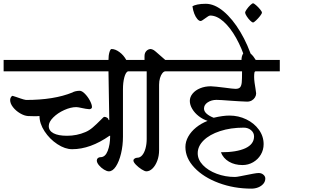

<svg xmlns="http://www.w3.org/2000/svg" viewBox="-20 -981 1972 1165"><path d="M638.2 -617.2Q638.2 -644.5 644 -664.1Q649.9 -683.6 656.7 -683.6Q679.7 -683.6 705.1 -664.8Q730.5 -646 746.1 -617.2H828.6V-548.3H756.3Q742.7 -542.5 734.4 -511.7Q726.1 -481 726.1 -439V-151.9Q726.1 -98.1 714.4 -49.3Q702.6 -0.5 683.1 29.1Q663.6 58.6 640.6 58.6Q628.4 58.6 610.8 47.9Q593.3 37.1 580.3 21.5Q567.4 5.9 567.4 -7.3Q567.4 -16.1 573.7 -21.7Q580.1 -27.3 589.8 -27.3Q618.7 -27.3 633.5 -65.4Q648.4 -103.5 648.4 -157.2H644.5Q527.8 -75.7 418 -75.7Q374.5 -75.7 327.9 -106.4Q281.2 -137.2 250.5 -184.1Q219.7 -231 219.7 -276.9H216.3Q213.4 -275.9 187.5 -275.9L149.9 -276.9Q127.4 -278.3 101.8 -293.5Q76.2 -308.6 58.8 -330.8Q41.5 -353 41.5 -374.5Q41.5 -383.3 46.4 -391.4Q51.3 -399.4 56.6 -399.4Q58.6 -399.4 78.1 -392.6Q81.5 -391.6 103 -384Q124.5 -376.5 137.7 -374.5Q308.1 -374.5 419.4 -419.9Q426.8 -424.8 439.7 -427.5Q452.6 -430.2 463.4 -430.2Q477.1 -430.2 494.9 -412.4Q512.7 -394.5 525.4 -370.6Q538.1 -346.7 538.1 -331.1Q538.1 -325.2 533 -321.8Q527.8 -318.4 521.5 -318.4Q514.6 -318.4 500.2 -321Q485.8 -323.7 481 -324.7Q452.6 -331.1 442.9 -331.1Q409.2 -331.1 369.6 -313.2Q330.1 -295.4 303 -268.3Q275.9 -241.2 275.9 -216.3Q275.9 -187.5 304.7 -172.4Q333.5 -157.2 386.7 -157.2Q446.3 -157.2 498.5 -179.7Q521 -189 543.2 -208Q565.4 -227.1 590.3 -252.4Q608.9 -272 612.3 -272Q622.1 -272 629.9 -266.8Q637.7 -261.7 639.2 -252.4H643.1Q642.6 -302.7 640.6 -400.9Q638.7 -499.5 638.2 -548.3H2V-617.2Z M856.9 -617.2V-640.6Q856.9 -660.2 868.4 -671.9Q879.9 -683.6 895.5 -683.6Q897 -683.1 904.8 -680.9Q912.6 -678.7 925.3 -667.5L982.9 -617.2H1055.2V-548.3H984.4Q974.6 -548.3 965.6 -537.4Q956.5 -526.4 950.9 -507.6Q945.3 -488.8 945.3 -466.3V-69.3Q945.3 -35.2 934.3 -5.6Q923.3 23.9 905.5 41.3Q887.7 58.6 868.2 58.6Q857.9 58.6 838.9 46.4Q819.8 34.2 804.7 18.6Q789.6 2.9 789.6 -6.8Q789.6 -14.2 796.9 -19Q804.2 -23.9 812.5 -23.9Q830.1 -23.9 843 -39.3Q856 -54.7 863 -80.8Q870.1 -106.9 870.1 -138.2V-548.3H813.5V-617.2Z M1445.3 -617.2Q1445.3 -638.2 1454.1 -654.1Q1462.9 -669.9 1475.1 -669.9Q1485.4 -669.9 1502.2 -654.5Q1519 -639.2 1531.7 -617.2H1677.7V-548.3H1531.7Q1525.4 -548.3 1523.7 -540Q1522 -531.7 1522 -513.7Q1522 -498.5 1524.7 -479Q1527.3 -459.5 1530.3 -442.9Q1534.2 -417.5 1534.2 -414.6Q1534.2 -401.9 1527.3 -390.4Q1520.5 -378.9 1508.1 -371.6Q1495.6 -364.3 1479 -364.3Q1466.3 -364.3 1431.6 -366.5Q1397 -368.7 1383.3 -369.6Q1314.5 -375 1293.9 -375Q1263.2 -375 1240.5 -360.1Q1217.8 -345.2 1217.8 -322.3Q1217.8 -305.2 1234.1 -290.8Q1250.5 -276.4 1276.4 -266.6H1276.9Q1332.5 -279.8 1372.1 -279.8Q1426.8 -279.8 1474.4 -256.8Q1522 -233.9 1550.8 -194.1Q1579.6 -154.3 1579.6 -106.4Q1579.6 -71.8 1562.5 -42.7Q1545.4 -13.7 1515.9 3.4Q1486.3 20.5 1451.7 20.5Q1404.3 20.5 1369.4 0Q1334.5 -20.5 1320.3 -57.1Q1416 -57.1 1468.8 -81.5Q1521.5 -106 1521.5 -153.3Q1521.5 -175.8 1503.2 -191.2Q1484.9 -206.5 1459 -206.5Q1378.9 -206.5 1315.2 -185.5Q1251.5 -164.6 1215.6 -129.2Q1179.7 -93.8 1179.7 -51.3Q1179.7 -12.2 1211.2 20.8Q1242.7 53.7 1294.7 73.2Q1346.7 92.8 1405.8 92.8Q1415.5 92.8 1439.9 87.9Q1464.4 83 1469.7 82Q1492.7 77.1 1515.9 73Q1539.1 68.8 1549.8 68.8Q1566.4 68.8 1578.1 78.9Q1589.8 88.9 1589.8 102.1Q1589.8 120.1 1578.1 134Q1566.4 147.9 1547.1 155.8Q1527.8 163.6 1505.9 163.6Q1399.9 163.6 1307.4 129.2Q1214.8 94.7 1159.9 36.6Q1105 -21.5 1105 -88.9Q1105 -121.6 1122.3 -152.3Q1139.6 -183.1 1170.2 -207.8Q1200.7 -232.4 1239.7 -247.6Q1210.9 -256.8 1186 -276.1Q1161.1 -295.4 1146.5 -320.1Q1131.8 -344.7 1131.8 -368.7Q1131.8 -392.6 1148.7 -413.1Q1165.5 -433.6 1194.8 -445.6Q1224.1 -457.5 1259.3 -457.5Q1270.5 -457.5 1294.2 -454.8Q1317.9 -452.1 1341.8 -449.2Q1395 -441.9 1409.2 -441.9Q1428.7 -441.9 1436.8 -451.2Q1444.8 -460.4 1446.8 -480.5Q1448.7 -500.5 1448.7 -548.3H1025.9V-617.2Z M1569.3 -904.8Q1569.3 -898.4 1558.1 -884Q1546.9 -869.6 1533.7 -857.2Q1520.5 -844.7 1515.6 -844.7Q1509.3 -844.7 1497.6 -856.4Q1485.8 -868.2 1476.6 -882.8Q1467.3 -897.5 1467.3 -904.8Q1467.3 -910.6 1477.1 -924.6Q1486.8 -938.5 1498.5 -949.7Q1510.3 -960.9 1515.6 -960.9Q1520.5 -960.9 1533.7 -949.5Q1546.9 -938 1558.1 -924.3Q1569.3 -910.6 1569.3 -904.8ZM1228.5 -958Q1281.7 -958 1336.7 -911.9Q1391.6 -865.7 1438.5 -787.1Q1485.4 -708.5 1514.6 -613.8H1470.7Q1447.8 -688 1412.8 -750.5Q1377.9 -813 1336.7 -849.9Q1295.4 -886.7 1255.4 -886.7Q1246.6 -886.7 1223.6 -868.7Q1215.8 -862.8 1208.5 -858.2Q1201.2 -853.5 1197.3 -853.5Q1188 -853.5 1177.5 -865.5Q1167 -877.4 1158.9 -897.9Q1150.9 -918.5 1147.9 -942.4H1146.5Q1157.2 -949.2 1178.2 -953.6Q1199.2 -958 1228.5 -958Z"/></svg>

Font: Dekko
Style: Regular
Weight: 400
Designer: Multiple
Foundry: Sorkin Type
Version: Version 2.001